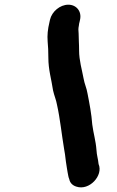

<svg xmlns="http://www.w3.org/2000/svg" viewBox="-20 -702 499 818"><path d="M193 -618 191 -609C183 -575 181 -553 183 -525C185 -498 186 -489 186 -457C186 -404 199 -365 206 -317C211 -294 219 -278 223 -255C236 -197 243 -127 253 -68L257 -44C259 -25 262 -4 265 14L268 32C271 46 271 52 275 61C278 77 289 88 305 93C361 112 421 45 400 -3C398 -25 392 -41 391 -63C388 -103 378 -133 373 -172C370 -216 361 -262 353 -303C349 -328 340 -344 336 -368C329 -406 317 -445 317 -486C317 -520 315 -530 315 -559C314 -573 313 -579 316 -593C316 -599 318 -604 319 -609L321 -618C329 -653 306 -682 271 -682C236 -682 201 -653 193 -618Z"/></svg>

Font: Electronic
Style: SuThkIt
Weight: 900
Version: Version 1.011